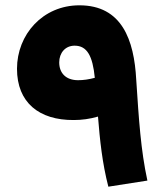

<svg xmlns="http://www.w3.org/2000/svg" viewBox="-20 -703 618 723"><path d="M388 0 535 -23C510 -139 503 -251 493 -403C485 -553 439 -683 279 -683C141 -683 44 -573 44 -444C44 -317 127 -250 258 -251C288 -251 318 -255 349 -264C356 -176 365 -89 388 0ZM203 -468C203 -504 226 -531 261 -531C308 -531 329 -492 337 -410C315 -404 294 -401 274 -401C228 -401 203 -428 203 -468Z"/></svg>

Font: Noto Sans Arabic ExtBd
Style: Regular
Weight: 800
Designer: Monotype Design Team, Nadine Chahine, Nizar Qandah and Khaled Hosny
Foundry: Monotype Imaging Inc.
Version: Version 2.012